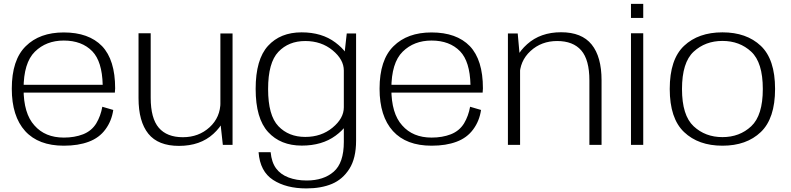

<svg xmlns="http://www.w3.org/2000/svg" viewBox="-20 -768 4192 1018"><path d="M318.5 4.5V-38.5Q219 -38.5 162.5 -103Q105 -166 105 -297Q105 -435 165 -494Q225 -553 318 -553Q414 -553 469.5 -496Q521.5 -442 524.5 -318.5H96.5V-277H589Q590.5 -288 590.5 -299.5Q590.5 -450.5 521 -523.5Q450.5 -596 318 -596Q190 -596 116.5 -523Q42.5 -450.5 42.5 -297.5Q42.5 -151.5 113.5 -73Q184 4.5 318.5 4.5ZM318.5 -38.5V4.5Q395 4.5 450.5 -16.5Q506 -37 539 -82Q572 -126.5 580.5 -185L522.5 -202Q514 -153.5 490.5 -114Q466 -74 420.5 -56Q375.5 -38.5 318.5 -38.5Z M1161.5 0H1213V-590.5H1148.5V-118ZM779 -591.5H714.5V-247.5Q714.5 -123.5 766.5 -59Q818.5 5.5 929 5.5Q1041.5 5.5 1111.2 -58.2Q1181 -122 1181 -197L1149 -227.5Q1149 -146 1091.2 -93.2Q1033.5 -40.5 949.5 -40.5Q865 -40.5 822 -90.5Q779 -140.5 779 -250Z M1604 231Q1683 231 1740 207Q1797 183 1832.5 127Q1868 71 1868 -22V-590.5H1818.5L1803 -451.5V-15.5Q1803 95.5 1749.5 142.2Q1696 189 1606 189Q1552 189 1509.8 173Q1467.5 157 1443.8 124.8Q1420 92.5 1415 39H1351Q1358.5 141 1428 186Q1497.5 231 1604 231ZM1580 4Q1687.5 4 1759 -48.5Q1830.5 -101 1830.5 -152.5L1803 -199Q1803 -140.5 1743.2 -91.2Q1683.5 -42 1598.5 -42Q1510.5 -42 1456 -99Q1401.5 -156 1401.5 -296Q1401.5 -436 1456 -493.2Q1510.5 -550.5 1598.5 -550.5Q1683.5 -550.5 1743.2 -501.5Q1803 -452.5 1803 -394L1830 -439Q1830 -488.5 1758.5 -542.5Q1687 -596.5 1579 -596.5Q1466.5 -596.5 1401 -524.8Q1335.5 -453 1335.5 -296.5Q1335.5 -140 1401.5 -68Q1467.5 4 1580 4Z M2268.5 4.5V-38.5Q2169 -38.5 2112.5 -103Q2055 -166 2055 -297Q2055 -435 2115 -494Q2175 -553 2268 -553Q2364 -553 2419.5 -496Q2471.5 -442 2474.5 -318.5H2046.5V-277H2539Q2540.5 -288 2540.5 -299.5Q2540.5 -450.5 2471 -523.5Q2400.5 -596 2268 -596Q2140 -596 2066.5 -523Q1992.5 -450.5 1992.5 -297.5Q1992.5 -151.5 2063.5 -73Q2134 4.5 2268.5 4.5ZM2268.5 -38.5V4.5Q2345 4.5 2400.5 -16.5Q2456 -37 2489 -82Q2522 -126.5 2530.5 -185L2472.5 -202Q2464 -153.5 2440.5 -114Q2416 -74 2370.5 -56Q2325.5 -38.5 2268.5 -38.5Z M2673 0H2737.5V-451L2725 -590.5H2673ZM3105 0H3169.5V-342.5Q3169.5 -467 3117 -532Q3064.5 -597 2955 -597Q2845.5 -597 2774.8 -533.5Q2704 -470 2704 -394.5L2735 -363Q2735 -444.5 2792.8 -497.5Q2850.5 -550.5 2934 -550.5Q3018.5 -550.5 3061.8 -500.8Q3105 -451 3105 -341.5Z M3325.5 0H3390.5V-591.5H3325.5ZM3325.5 -747.5V-673H3390.5V-747.5Z M3810.5 4.5Q3938 4.5 4013.8 -67.8Q4089.5 -140 4089.5 -296.5Q4089.5 -453.5 4013.8 -525Q3938 -596.5 3810.5 -596.5Q3683 -596.5 3607 -525Q3531 -453.5 3531 -296.5Q3531 -140 3607 -67.8Q3683 4.5 3810.5 4.5ZM3810.5 -41Q3719.5 -41 3657.8 -98.5Q3596 -156 3596 -296Q3596 -437 3657.8 -494Q3719.5 -551 3810.5 -551Q3901.5 -551 3963 -494Q4024.5 -437 4024.5 -296Q4024.5 -156 3963 -98.5Q3901.5 -41 3810.5 -41Z"/></svg>

Font: Anybody SemiExpanded Light
Style: Regular
Weight: 300
Width: 6
Version: Version 1.113;gftools[0.9.25]